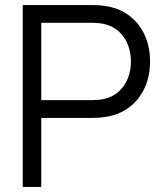

<svg xmlns="http://www.w3.org/2000/svg" viewBox="-20 -740 644 760"><path d="M70 0V-720H348Q374.2 -720 398.7 -716Q453.7 -707.5 493.2 -676.9Q532.7 -646.3 553.3 -599.8Q574 -553.3 574 -496.7Q574 -440 553.2 -393.5Q532.5 -347 493 -316.4Q453.5 -285.8 398.7 -277.3Q374.2 -273.3 348 -273.3H143.3V0ZM346 -343.7Q370.5 -343.7 390.7 -348Q426.2 -355.7 450.3 -377.8Q474.5 -399.8 486.4 -430.9Q498.3 -462 498.3 -496.7Q498.3 -531.3 486.4 -562.4Q474.5 -593.5 450.3 -615.6Q426.2 -637.7 390.7 -645.3Q370.5 -649.7 346 -649.7H143.3V-343.7Z"/></svg>

Font: Manrope
Style: Regular
Weight: 400
Designer: Mikhail Sharanda
Foundry: Mikhail Sharanda
Version: Version 4.503